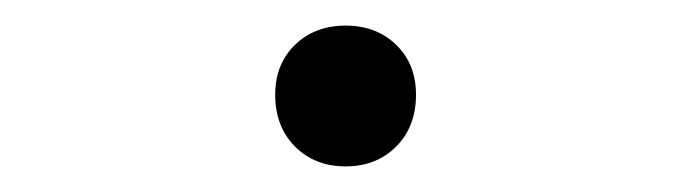

<svg xmlns="http://www.w3.org/2000/svg" viewBox="-20 -459 540 150"><path d="M250 -329Q226 -329 210.5 -344.5Q195 -360 195 -385Q195 -409 210.5 -424Q226 -439 250 -439Q274 -439 289.5 -424Q305 -409 305 -385Q305 -360 289.5 -344.5Q274 -329 250 -329Z"/></svg>

Font: Inria Serif
Style: Regular
Weight: 400
Designer: Black Foundry Team
Foundry: Black Foundry
Version: Version 1.000; ttfautohint (v1.8.3)